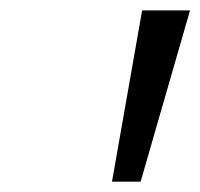

<svg xmlns="http://www.w3.org/2000/svg" viewBox="-20 -751 386 370"><path d="M253.9 -731H346.2L251 -400.9H195.8Z"/></svg>

Font: Glacial Indifference
Style: Italic
Weight: 400
Designer: Alfredo Marco Pradil
Foundry: Alfredo Marco Pradil
Version: Version 1.312